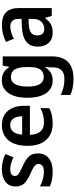

<svg xmlns="http://www.w3.org/2000/svg" viewBox="626 -1219 833 2125"><g transform="rotate(-90 1042.5 -156.5)"><path d="M407 -155Q407 -77 355 -33.5Q303 10 206 10Q155 10 115.5 2Q76 -6 42 -22V-131Q76 -112 119.5 -99.5Q163 -87 201 -87Q247 -87 268.5 -103Q290 -119 290 -147Q290 -164 280.5 -177.5Q271 -191 247 -205Q223 -219 179 -238Q113 -267 77 -302.5Q41 -338 41 -403Q41 -474 94 -513.5Q147 -553 234 -553Q280 -553 320.5 -542.5Q361 -532 400 -513L364 -424Q332 -439 298 -449.5Q264 -460 234 -460Q197 -460 177 -446.5Q157 -433 157 -409Q157 -392 167 -379.5Q177 -367 201 -354Q225 -341 268 -321Q334 -292 370.5 -256.5Q407 -221 407 -155Z M719 -552Q821 -552 877.5 -486.5Q934 -421 934 -307V-242H613Q615 -166 649.5 -126Q684 -86 750 -86Q794 -86 831 -95.5Q868 -105 908 -125V-27Q871 -8 831 1Q791 10 737 10Q622 10 556.5 -62Q491 -134 491 -268Q491 -406 552 -479Q613 -552 719 -552ZM720 -460Q675 -460 647.5 -427Q620 -394 615 -328H818Q818 -386 794 -423Q770 -460 720 -460Z M1216 -553Q1311 -553 1361 -473H1366L1378 -543H1481V-2Q1481 116 1421 178Q1361 240 1234 240Q1127 240 1054 206V99Q1095 119 1138 129.5Q1181 140 1232 140Q1293 140 1326 109Q1359 78 1359 16V1Q1359 -13 1360.5 -34.5Q1362 -56 1364 -72H1359Q1335 -32 1300 -11Q1265 10 1214 10Q1125 10 1074 -62.5Q1023 -135 1023 -270Q1023 -404 1074.5 -478.5Q1126 -553 1216 -553ZM1249 -452Q1199 -452 1173 -405Q1147 -358 1147 -268Q1147 -89 1252 -89Q1310 -89 1336.5 -128Q1363 -167 1363 -250V-273Q1363 -366 1336.5 -409Q1310 -452 1249 -452Z M1830 -552Q2016 -552 2016 -364V0H1929L1907 -74H1903Q1873 -31 1837 -10.5Q1801 10 1741 10Q1671 10 1630 -34.5Q1589 -79 1589 -157Q1589 -323 1814 -331L1896 -334V-359Q1896 -413 1874.5 -436Q1853 -459 1812 -459Q1779 -459 1744.5 -448Q1710 -437 1676 -420L1641 -506Q1679 -527 1727 -539.5Q1775 -552 1830 -552ZM1839 -255Q1770 -252 1741.5 -228Q1713 -204 1713 -161Q1713 -121 1732.5 -102Q1752 -83 1785 -83Q1832 -83 1864 -115.5Q1896 -148 1896 -209V-257Z"/></g></svg>

Font: Noto Sans Khmer UI SemiCondensed SemiBold
Style: Regular
Weight: 600
Width: 4
Designer: Danh Hong and the Monotype Design Team
Foundry: Monotype Imaging Inc.
Version: Version 2.002; ttfautohint (v1.8.4.7-5d5b)